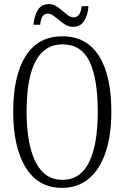

<svg xmlns="http://www.w3.org/2000/svg" viewBox="-20 -901 605 931"><path d="M44 -359Q44 -534 104.5 -629.5Q165 -725 283 -725Q399 -725 459.5 -630.5Q520 -536 520 -358Q520 -245 492 -162Q464 -79 410.5 -34.5Q357 10 282 10Q165 10 104.5 -89Q44 -188 44 -359ZM454 -358Q454 -520 414 -603Q374 -686 283 -686Q109 -686 109 -358Q109 -203 152.5 -116Q196 -29 282 -29Q370 -29 412 -114.5Q454 -200 454 -358ZM261 -808Q244 -822 233.5 -828.5Q223 -835 212 -835Q179 -835 175 -781H142Q146 -824 163.5 -852.5Q181 -881 217 -881Q236 -881 251 -872Q266 -863 286 -846Q303 -831 314 -824Q325 -817 337 -817Q370 -817 376 -871H409Q406 -828 388 -799.5Q370 -771 334 -771Q314 -771 297 -781Q280 -791 261 -808Z"/></svg>

Font: Noto Serif CondLight
Style: Regular
Weight: 300
Width: 3
Designer: Monotype Design Team
Foundry: Monotype Imaging Inc.
Version: Version 1.001